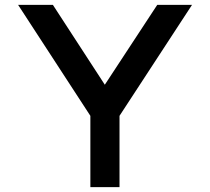

<svg xmlns="http://www.w3.org/2000/svg" viewBox="-20 -753 858 784"><path d="M468 -280V11H349V-280L54 -733H196L408 -407L622 -733H764Z"/></svg>

Font: SUIT
Style: Bold
Weight: 700
Designer: Sunn Youn; Korean Glyphs from Source Han Sans (Sandoll Communications; Soo-young Jang, Joo-yeon Kang)
Foundry: Sunn
Version: Version 1.150